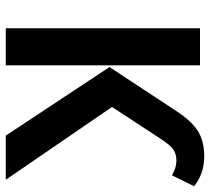

<svg xmlns="http://www.w3.org/2000/svg" viewBox="-52 -694 746 683"><g transform="rotate(90 321.5 -353.0)"><path d="M463 0 219 -369 371 -600Q408 -658 444.5 -682Q481 -706 537 -706Q598 -706 643 -670L604 -591Q578 -607 552 -607Q529 -607 513 -596.5Q497 -586 475 -552L361 -378L620 0ZM213 -691V0H81V-691Z"/></g></svg>

Font: FiraGO Medium
Style: Regular
Weight: 500
Designer: bBox Type
Foundry: bBox Type GmbH
Version: Version 1.001;PS 001.001;hotconv 1.0.88;makeotf.lib2.5.64775